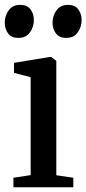

<svg xmlns="http://www.w3.org/2000/svg" viewBox="-27 -788 364 808"><path d="M29.5 0V-40L102 -51V-463L32 -481.5V-523.5L180.5 -548H189L210 -532V-50.5L281.5 -40V0ZM49.5 -628.5Q21.5 -628.5 7.2 -647.2Q-7 -666 -7 -692.5Q-7 -722 9.8 -744.8Q26.5 -767.5 57.5 -767.5H58.5Q87 -767.5 101.2 -748.8Q115.5 -730 115.5 -703.5Q115.5 -674.5 98.8 -651.5Q82 -628.5 50.5 -628.5ZM251 -628.5Q223 -628.5 208.5 -647.2Q194 -666 194 -692.5Q194 -722 211 -744.8Q228 -767.5 258.5 -767.5H259.5Q288 -767.5 302.2 -748.8Q316.5 -730 316.5 -703.5Q316.5 -674.5 300 -651.5Q283.5 -628.5 252 -628.5Z"/></svg>

Font: Merriweather 60pt Medium
Style: Regular
Weight: 500
Version: Version 2.100